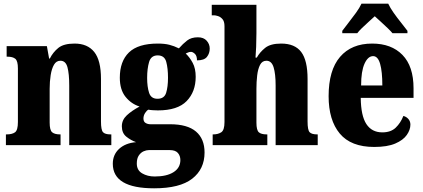

<svg xmlns="http://www.w3.org/2000/svg" viewBox="-20 -786 2293 1040"><path d="M12 0V-58H16Q46 -58 61.5 -69.5Q77 -81 77 -125V-415Q77 -456 63 -467.5Q49 -479 20 -479H16V-536H234L246 -469H250Q267 -503 296 -526.5Q325 -550 384 -550Q454 -550 490.5 -504.5Q527 -459 527 -358V-128Q527 -82 538 -70Q549 -58 579 -58H583V0H355V-323Q355 -386 345.5 -421.5Q336 -457 307 -457Q285 -457 272.5 -435.5Q260 -414 254.5 -379Q249 -344 249 -305V-122Q249 -81 262.5 -69.5Q276 -58 305 -58H308V0Z M815 234Q591 234 591 101Q591 52 625 20.5Q659 -11 717 -16Q689 -26 664.5 -45.5Q640 -65 640 -102Q640 -136 666.5 -161Q693 -186 736 -209Q691 -223 660 -261.5Q629 -300 629 -365Q629 -454 678.5 -502Q728 -550 835 -550Q871 -550 897 -543.5Q923 -537 949 -524Q971 -549 993.5 -566.5Q1016 -584 1052 -584Q1083 -584 1099.5 -565.5Q1116 -547 1116 -523Q1116 -497 1101 -478Q1086 -459 1047 -459Q1047 -484 1035.5 -494.5Q1024 -505 1015 -505Q1005 -505 998 -501.5Q991 -498 986 -496Q1008 -475 1024 -445Q1040 -415 1040 -370Q1040 -289 991 -238.5Q942 -188 835 -188Q826 -188 809 -189Q792 -190 784 -192Q775 -188 766 -174Q757 -160 757 -144Q757 -127 768.5 -120Q780 -113 795 -113H901Q995 -113 1041.5 -73.5Q1088 -34 1088 40Q1088 130 1021 182Q954 234 815 234ZM833 -251Q870 -251 880 -283.5Q890 -316 890 -365Q890 -416 880.5 -451Q871 -486 834 -486Q798 -486 787.5 -450Q777 -414 777 -364Q777 -316 787.5 -283.5Q798 -251 833 -251ZM818 170Q883 170 920 146.5Q957 123 957 81Q957 58 943.5 42.5Q930 27 900 27H786Q773 27 758 33.5Q743 40 732 56Q721 72 721 100Q721 136 750 153Q779 170 818 170Z M1132 0V-58H1135Q1161 -58 1178.5 -69.5Q1196 -81 1196 -125V-644Q1196 -670 1185 -682.5Q1174 -695 1160.5 -699Q1147 -703 1141 -703H1127V-760H1369V-606Q1369 -568 1367.5 -532Q1366 -496 1364 -474H1371Q1387 -503 1416 -526.5Q1445 -550 1503 -550Q1577 -550 1611.5 -504.5Q1646 -459 1646 -358V-128Q1646 -82 1657 -70Q1668 -58 1698 -58H1701V0H1473V-323Q1473 -386 1462 -421.5Q1451 -457 1423 -457Q1400 -457 1388.5 -434.5Q1377 -412 1373 -377Q1369 -342 1369 -305V-122Q1369 -81 1382 -69.5Q1395 -58 1424 -58H1428V0Z M2007 10Q1881 10 1820.5 -62.5Q1760 -135 1760 -265Q1760 -406 1822 -478Q1884 -550 1996 -550Q2100 -550 2160 -488.5Q2220 -427 2220 -308V-256H1934Q1935 -159 1964.5 -114Q1994 -69 2051 -69Q2097 -69 2123.5 -94.5Q2150 -120 2165 -158Q2181 -154 2192 -141.5Q2203 -129 2203 -111Q2203 -83 2183.5 -55Q2164 -27 2121 -8.5Q2078 10 2007 10ZM2051 -323Q2051 -398 2039 -440Q2027 -482 2001 -482Q1973 -482 1954.5 -441Q1936 -400 1936 -323ZM1834 -619Q1848 -638 1868.5 -664Q1889 -690 1908.5 -717Q1928 -744 1938 -766H2083Q2093 -744 2112 -717Q2131 -690 2152 -664Q2173 -638 2187 -619V-606H2106Q2099 -615 2081 -632.5Q2063 -650 2043 -668Q2023 -686 2010 -698Q1996 -685 1977 -668Q1958 -651 1941 -634.5Q1924 -618 1915 -606H1834Z"/></svg>

Font: Noto Serif Hebrew Condensed Black
Style: Regular
Weight: 900
Width: 3
Designer: Monotype Design Team
Foundry: Monotype Imaging Inc.
Version: Version 2.004; ttfautohint (v1.8.4.7-5d5b)